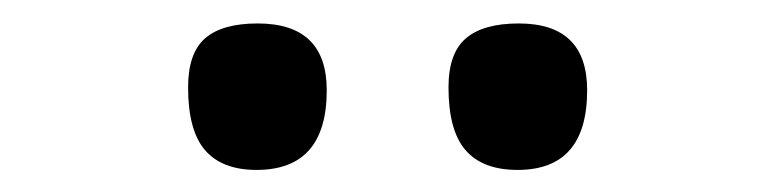

<svg xmlns="http://www.w3.org/2000/svg" viewBox="-20 -785 676 167"><path d="M430.2 -637.2Q399.9 -637.2 385 -654.3Q370.1 -671.4 370.1 -709Q370.1 -738.8 385.3 -751.7Q400.4 -764.6 431.2 -764.6Q490.7 -764.6 490.7 -706.5Q490.7 -637.2 430.2 -637.2ZM203.1 -637.2Q173.3 -637.2 158.4 -654.3Q143.6 -671.4 143.6 -709Q143.6 -738.8 158.4 -751.7Q173.3 -764.6 204.1 -764.6Q264.2 -764.6 264.2 -706.5Q264.2 -637.2 203.1 -637.2Z"/></svg>

Font: Pinar-DS1-FD Medium
Style: Regular
Weight: 500
Designer: Amin Abedi
Version: Version 3.000